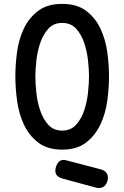

<svg xmlns="http://www.w3.org/2000/svg" viewBox="-20 -760 640 988"><path d="M300 -88Q345 -88 372 -118.5Q399 -149 413.5 -192.5Q428 -236 433 -284Q438 -332 438 -367Q438 -401 433 -448Q428 -495 413.5 -538.5Q399 -582 372 -612Q345 -642 300 -642Q255 -642 228 -611.5Q201 -581 186.5 -537.5Q172 -494 167 -447Q162 -400 162 -366Q162 -331 167 -283.5Q172 -236 186.5 -192.5Q201 -149 228 -118.5Q255 -88 300 -88ZM300 10Q224 10 176.5 -26.5Q129 -63 103 -119Q77 -175 68 -241Q59 -307 59 -367Q59 -425 67.5 -490.5Q76 -556 102 -611.5Q128 -667 175.5 -703.5Q223 -740 300 -740Q376 -740 423.5 -704Q471 -668 497 -612.5Q523 -557 532 -492Q541 -427 541 -368Q541 -308 532 -241.5Q523 -175 496.5 -119Q470 -63 423 -26.5Q376 10 300 10ZM302 159Q277 152 269 137Q261 122 268 99Q274 79 287 69Q300 59 321 65L497 111Q521 117 530 133Q539 149 533 171Q526 195 509.5 203Q493 211 472 205Z"/></svg>

Font: Maple Mono Medium
Style: Regular
Weight: 500
Monospace: yes
Designer: subframe7536
Version: Version 7.000